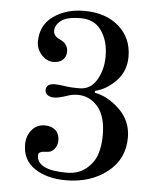

<svg xmlns="http://www.w3.org/2000/svg" viewBox="-52 -746 684 807"><g transform="rotate(5 290.0 -342.0)"><path d="M271 -700Q362 -700 417.5 -651.5Q473 -603 473 -524Q473 -463 433 -421.5Q393 -380 345 -369V-361Q399 -352 449.5 -304Q500 -256 500 -185Q500 -94 429.5 -39Q359 16 256 16Q176 16 124 -18.5Q72 -53 72 -119Q72 -155 93 -180.5Q114 -206 148 -206Q177 -206 193.5 -190.5Q210 -175 210 -148Q210 -127 197.5 -111.5Q185 -96 165 -96Q130 -96 130 -79Q130 -16 256 -16Q306 -16 338.5 -43Q371 -70 382.5 -106Q394 -142 394 -186Q394 -266 359.5 -306Q325 -346 275 -346Q250 -346 227 -337Q194 -326 176 -326Q161 -326 149.5 -333Q138 -340 138 -354Q138 -382 176 -382Q193 -382 223 -377Q243 -374 278 -374Q326 -374 351.5 -417.5Q377 -461 377 -517Q377 -582 347 -625Q317 -668 260 -668Q201 -668 176.5 -649Q152 -630 152 -606Q152 -584 178 -572Q214 -557 214 -523Q214 -502 200 -488.5Q186 -475 160 -475Q131 -475 109.5 -499.5Q88 -524 88 -554Q88 -624 141.5 -662Q195 -700 271 -700Z"/></g></svg>

Font: Old Standard TT
Style: Regular
Weight: 400
Designer: Alexey Kryukov <alexios@thessalonica.org.ru>
Version: Version 2.2